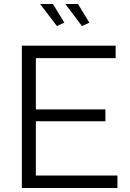

<svg xmlns="http://www.w3.org/2000/svg" viewBox="-20 -938 649 958"><path d="M389 -808 426 -825 369 -918H306ZM264 -808 301 -825 244 -918H180ZM159 -62V-333H506V-392H159V-648H557V-710H89V0H566V-62Z"/></svg>

Font: Raleway Reg
Style: Regular
Weight: 400
Designer: Matt McInerney, Pablo Impallari, Rodrigo Fuenzalida
Foundry: Matt McInerney, Pablo Impallari, Rodrigo Fuenzalida
Version: Version 3.00 July 28, 2015